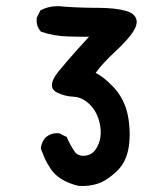

<svg xmlns="http://www.w3.org/2000/svg" viewBox="-20 -480 540 635"><path d="M240.2 134.8Q227.1 131.8 215.1 127.4Q203.1 123 191.9 117.2Q180.7 111.3 170.9 103.5Q164.6 98.6 158.4 92Q152.3 85.4 146.7 77.1Q141.1 68.8 135.7 59.1Q130.4 49.3 125.5 37.8Q120.6 26.4 115.7 13.2L115.2 10.7V8.8Q117.7 -9.8 129.4 -23.9L129.9 -24.4L130.4 -24.9Q148.9 -41.5 174.8 -39.1H176.8L178.2 -38.1L197.8 -28.3L201.2 -26.9L202.1 -23.4Q211.9 -1 226.6 21Q238.8 38.1 263.2 34.7Q288.6 31.2 301.3 5.9Q308.6 -7.8 311.3 -22Q314 -36.1 313 -50.3Q310.5 -80.6 298.8 -104Q287.1 -127.4 266.6 -143.6Q256.3 -151.4 245.6 -155.5Q234.9 -159.7 223.1 -160.2Q194.8 -161.1 168 -174.3Q164.6 -176.3 161.6 -178.2Q137.2 -197.8 172.4 -242.2Q205.6 -282.7 233.9 -314Q244.1 -325.2 254.4 -336.4Q264.6 -347.7 274.4 -358.4Q256.8 -358.4 240 -358.6Q223.1 -358.9 206.1 -359.4Q182.1 -359.9 160.2 -363.8Q138.2 -367.7 117.7 -374.5L115.2 -375.5L113.8 -377.4Q99.1 -394 101.6 -419.9V-421.9L102.5 -423.3L112.3 -442.9L113.8 -445.8L116.7 -447.3Q150.4 -463.9 192.4 -458Q246.6 -454.1 303.2 -454.1Q361.8 -454.1 397 -443.8Q417 -438.5 426.3 -425.8Q435.5 -413.1 430.2 -395.5Q421.9 -366.7 363.8 -312Q316.9 -268.6 296.4 -238.8Q320.3 -227.5 351.1 -196.3Q371.1 -176.3 383.8 -152.3Q396.5 -128.4 402.3 -101.1Q413.1 -47.4 406.2 3.4Q398.9 55.7 365.2 87.4Q332 118.2 303.2 127.4Q293.9 130.4 283.7 132.3Q273.4 134.3 262.9 134.8Q252.4 135.3 241.7 134.8H240.7Z"/></svg>

Font: NaikaiFont
Style: Bold
Weight: 700
Version: Version 1.89